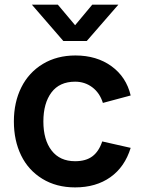

<svg xmlns="http://www.w3.org/2000/svg" viewBox="-20 -795 615 830"><path d="M117.7 -774.9H230L304.7 -686L378.9 -774.9H491.7L355 -617.7H253.9ZM304.7 15.1Q223.6 15.1 163.1 -22Q102.5 -59.1 71.3 -123.3Q40 -187.5 40 -270Q40 -353 72.3 -417.5Q104.5 -481.9 165.3 -518.6Q226.1 -555.2 306.2 -555.2Q397.9 -555.2 461.9 -508.8Q525.9 -462.4 544.9 -382.3L424.8 -350.1Q411.1 -393.6 378.9 -417.7Q346.7 -441.9 304.7 -441.9Q237.3 -441.9 202.4 -395.3Q167.5 -348.6 167.5 -270Q167.5 -190.4 203.1 -144.3Q238.8 -98.1 304.7 -98.1Q351.6 -98.1 379.6 -119.4Q407.7 -140.6 421.9 -183.6L544.9 -155.8Q519.5 -73.2 457.3 -29.1Q395 15.1 304.7 15.1Z"/></svg>

Font: Vela Sans Bd
Style: Bold
Weight: 700
Designer: Principal design: Mikhail Sharanda - project Manrope.
Design modification: Ravid Balaliev
Foundry: Mikhail Sharanda
Version: Version 1.001